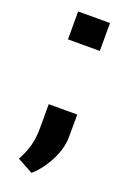

<svg xmlns="http://www.w3.org/2000/svg" viewBox="-138 -579 550 808"><g transform="rotate(20 137.0 -175.0)"><path d="M208.5 -402.8H65.9V-527.8H208.5ZM210.4 -19Q210.4 31.7 182.6 86.7Q154.8 141.6 113.8 177.7L43.5 139.6Q63 105 73 69.3Q83 33.7 83 -12.2V-118.7H210.9Z"/></g></svg>

Font: Roboto Web
Style: Bold
Weight: 700
Designer: Google
Version: Version 1.200310; 2013